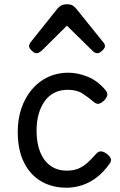

<svg xmlns="http://www.w3.org/2000/svg" viewBox="-20 -859 563 898"><path d="M291 19Q224 19 172.5 -11Q121 -41 92 -99.5Q63 -158 63 -242Q63 -303 80.5 -353.5Q98 -404 129.5 -441Q161 -478 204 -498.5Q247 -519 299 -519Q343 -519 389.5 -500.5Q436 -482 473 -438Q484 -424 481.5 -413Q479 -402 468 -390Q455 -377 443.5 -374Q432 -371 420 -381Q393 -404 366 -421.5Q339 -439 296 -439Q262 -439 235 -425.5Q208 -412 189.5 -386.5Q171 -361 161 -326Q151 -291 151 -247Q151 -189 168 -147.5Q185 -106 216.5 -83.5Q248 -61 292 -61Q326 -61 349 -71.5Q372 -82 391 -99.5Q410 -117 430 -140Q441 -152 453.5 -151Q466 -150 480 -139Q494 -128 498 -117.5Q502 -107 493 -94Q465 -54 432 -29Q399 -4 363 7.5Q327 19 291 19ZM151 -610Q141 -610 128.5 -622Q116 -634 116 -644Q116 -647 117 -650Q118 -653 122 -660L249 -819Q255 -826 264.5 -832.5Q274 -839 293 -839Q312 -839 321 -832.5Q330 -826 336 -819L464 -660Q469 -653 470 -650Q471 -647 471 -644Q471 -634 458 -622Q445 -610 436 -610Q429 -610 423 -613.5Q417 -617 411 -623L293 -739L176 -623Q169 -617 163 -613.5Q157 -610 151 -610Z"/></svg>

Font: Playwrite HR Lijeva
Style: Regular
Weight: 400
Designer: Veronika Burian, José Scaglione
Foundry: TypeTogether
Version: Version 1.002